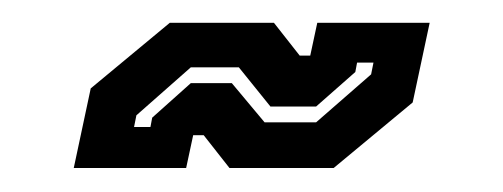

<svg xmlns="http://www.w3.org/2000/svg" viewBox="-20 -398 430 164"><path d="M43 -254.5 57.5 -322.5 125 -378.5H214L236 -350.5H245L251 -378.5H347L332.5 -310.5L265 -254.5H176L154 -282.5H145L139 -254.5ZM94.5 -289.5H108.5L110 -297.5L143 -327H178L206 -293.5H250L297 -334.5L299 -344.5H285L283.5 -336.5L250 -307H211L184 -340.5H143L96.5 -299.5Z"/></svg>

Font: Tourney Condensed Regular
Style: Bold Italic
Weight: 700
Width: 3
Italic angle: -12°
Designer: Tyler Finck
Foundry: Etcetera Type Co
Version: Version 1.010; ttfautohint (v1.8.3)